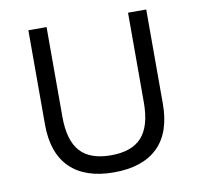

<svg xmlns="http://www.w3.org/2000/svg" viewBox="-76 -741 872 831"><g transform="rotate(-10 360.0 -325.0)"><path d="M619 -246Q619 -119 552.5 -54.5Q486 10 360 10Q234 10 167.5 -55Q101 -120 101 -246V-660H181V-266Q181 -162 224.5 -113.5Q268 -65 360 -65Q452 -65 495.5 -113.5Q539 -162 539 -266V-660H619Z"/></g></svg>

Font: Work Sans
Style: Regular
Weight: 400
Designer: Wei Huang
Foundry: Wei Huang
Version: Version 1.500; ttfautohint (v1.6)